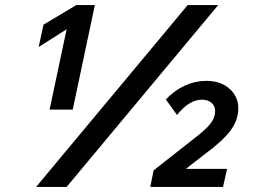

<svg xmlns="http://www.w3.org/2000/svg" viewBox="-20 -735 1001 755"><path d="M122 0 718 -715H838L242 0ZM571 0 584 -65 757 -201Q796 -232 811 -253.5Q826 -275 826 -298Q826 -318 812 -330.5Q798 -343 774 -343Q724 -343 676 -283L632 -344Q703 -417 792 -417Q847 -417 882 -386.5Q917 -356 917 -309Q917 -262 885.5 -220.5Q854 -179 783 -127L711 -71H873L857 0ZM175 -304 242 -620 132 -550 151 -638 280 -715H353L266 -304Z"/></svg>

Font: Wix Madefor Text SemiBold
Style: Italic
Weight: 600
Italic angle: -12°
Designer: Dalton Maag Ltd
Foundry: Dalton Maag Ltd
Version: Version 3.100